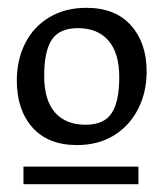

<svg xmlns="http://www.w3.org/2000/svg" viewBox="-20 -746 418 491"><path d="M23 -540Q23 -593 44.5 -635.5Q66 -678 106.5 -702Q147 -726 201 -726Q275 -726 315 -681Q355 -636 355 -563Q355 -510 333 -467Q311 -424 271 -399.5Q231 -375 177 -375Q103 -375 63 -420Q23 -465 23 -540ZM285 -549Q285 -610 257.5 -642Q230 -674 179 -674Q132 -674 112.5 -644.5Q93 -615 93 -552Q93 -490 120.5 -458.5Q148 -427 199 -427Q246 -427 265.5 -456.5Q285 -486 285 -549ZM40 -320H334V-275H40Z"/></svg>

Font: Enriqueta
Style: Regular
Weight: 400
Designer: Viviana Monsalve, Gustavo Ibarra
Foundry: 72Puntos
Version: Version 2.000